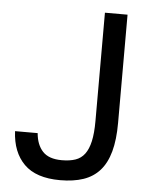

<svg xmlns="http://www.w3.org/2000/svg" viewBox="-51 -744 643 795"><g transform="rotate(5 270.0 -346.5)"><path d="M228 7Q128 7 78.5 -42.5Q29 -92 25 -179H119Q123 -131 148.5 -103.5Q174 -76 228 -76Q261 -76 284.5 -84Q308 -92 323 -112Q338 -132 345.5 -165.5Q353 -199 353 -250V-700H447V-250Q447 -180 433.5 -131Q420 -82 393 -51.5Q366 -21 325 -7Q284 7 228 7Z"/></g></svg>

Font: Golos UI
Style: Regular
Weight: 400
Designer: A.Korolkova, Vitaly Kuzmin
Foundry: ParaType Ltd
Version: Version 2.000